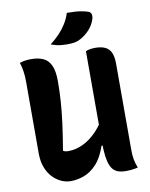

<svg xmlns="http://www.w3.org/2000/svg" viewBox="-100 -1005 850 1088"><g transform="rotate(-10 325.0 -461.5)"><path d="M605 0Q597 2 586 4Q575 6 562 7Q549 8 536 8Q516 8 499.5 4Q483 0 470 -10.5Q457 -21 448 -41.5Q439 -62 434.5 -95Q430 -128 430 -177Q430 -305 430 -390.5Q430 -476 430 -532.5Q430 -589 430 -627.5Q430 -666 430 -700Q438 -704 446.5 -706Q455 -708 464.5 -709Q474 -710 483 -710Q521 -710 543.5 -698.5Q566 -687 576 -663Q586 -639 586 -601Q586 -539 586 -476.5Q586 -414 586 -351.5Q586 -289 586 -226.5Q586 -164 586 -101Q586 -73 590.5 -48.5Q595 -24 605 0ZM218 10Q190 10 163 -2.5Q136 -15 114 -38.5Q92 -62 79 -96.5Q66 -131 66 -175Q66 -243 66 -313Q66 -383 66 -453Q66 -523 66 -590Q66 -621 62 -648.5Q58 -676 50 -700Q68 -706 83.5 -708Q99 -710 117 -710Q158 -710 186.5 -696.5Q215 -683 229.5 -650.5Q244 -618 244 -560Q244 -505 240 -445.5Q236 -386 227 -318Q218 -250 204 -167Q211 -163 218.5 -161.5Q226 -160 236 -160Q276 -160 318 -179.5Q360 -199 399 -239.5Q438 -280 468 -341V-157H424Q401 -90 367 -54Q333 -18 294.5 -4Q256 10 218 10ZM361 -933Q388 -933 409.5 -931.5Q431 -930 449 -926.5Q467 -923 482 -918Q496 -913 499 -900.5Q502 -888 497 -872Q491 -854 482.5 -840Q474 -826 463.5 -814.5Q453 -803 440 -792.5Q427 -782 411 -773Q393 -763 375.5 -760Q358 -757 330 -757Q314 -757 299 -758.5Q284 -760 270 -763.5Q256 -767 240 -773Q271 -797 294 -821.5Q317 -846 334 -873.5Q351 -901 361 -933Z"/></g></svg>

Font: Recursive Casual ExtraBold
Style: Regular
Weight: 800
Version: Version 1.047